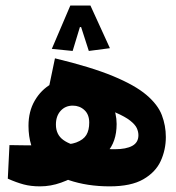

<svg xmlns="http://www.w3.org/2000/svg" viewBox="-20 -659 626 684"><path d="M122.6 4.9Q89.8 4.9 64.2 -2Q38.6 -8.8 7.8 -22.5L13.7 -142.1Q38.1 -141.6 60.3 -141.4Q82.5 -141.1 99.1 -141.1Q143.1 -141.1 186.8 -142.3Q230.5 -143.6 251.5 -151.4Q277.3 -161.1 287.6 -178.2Q297.9 -195.3 297.9 -222.2Q297.9 -251 280.8 -266.8Q263.7 -282.7 239.3 -282.7Q212.9 -282.7 196 -264.2Q179.2 -245.6 179.2 -215.3Q179.2 -179.2 205.8 -160.2Q232.4 -141.1 279.8 -134.3Q327.1 -127.4 389.2 -127.4Q429.2 -127.4 451.2 -139.4Q473.1 -151.4 473.1 -177.2Q473.1 -189.9 467.3 -202.6Q461.4 -215.3 443.8 -229.2Q426.3 -243.2 390.9 -258.5Q355.5 -273.9 296.9 -291.5Q238.3 -309.1 150.4 -329.6L175.8 -451.2Q304.2 -420.4 382.6 -387.9Q460.9 -355.5 501.7 -320.8Q542.5 -286.1 556.6 -248.8Q570.8 -211.4 570.8 -170.9Q570.8 -125.5 552.5 -85.4Q534.2 -45.4 490.5 -20.3Q446.8 4.9 370.6 4.9Q291 4.9 225.3 -17.3Q159.7 -39.6 120.6 -87.2Q81.5 -134.8 81.5 -210.9Q81.5 -262.2 103.8 -300.5Q126 -338.9 163.1 -360.1Q200.2 -381.3 244.6 -381.3Q295.4 -381.3 328.9 -355.7Q362.3 -330.1 378.9 -292Q395.5 -253.9 395.5 -217.3Q395.5 -153.3 360.6 -115.2Q325.7 -77.1 271.5 -43.9Q234.4 -21.5 197.5 -8.3Q160.6 4.9 122.6 4.9ZM302.2 -639.2 371.6 -487.3 296.4 -477.5 269 -562.5H261.2L248 -594.7H274.4L238.8 -477.5L164.6 -484.9L230.5 -639.2Z"/></svg>

Font: Cascadia Mono
Style: Regular
Weight: 400
Monospace: yes
Designer: Aaron Bell
Foundry: Saja Typeworks
Version: Version 2404.023